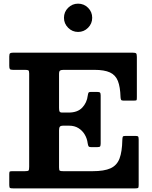

<svg xmlns="http://www.w3.org/2000/svg" viewBox="-20 -1041 839 1061"><path d="M118 -655Q132.5 -655 136.9 -652.1Q141.2 -649.2 141.2 -635V-119.5Q141.2 -102.3 137.6 -98.6Q134 -95 116.7 -95H49.2Q38 -95 34.6 -93.3Q31.2 -91.5 31.2 -80V-18Q31.2 -4 36 -2Q40.7 0 53.7 0H727.3Q740.3 0 743.3 -2.7Q746.3 -5.5 746.3 -18.5V-270Q746.3 -283.3 743.1 -286.6Q740 -290 726.8 -290H674.8Q661.3 -290 658.9 -286Q656.5 -282 656 -267.5Q654.8 -202.8 640.5 -165Q626.3 -127.3 591.1 -111.1Q556 -95 491.3 -95H330.8Q315 -95 310.6 -97.6Q306.3 -100.3 306.3 -116V-321Q306.3 -335.5 311 -341Q315.8 -346.5 327.3 -346.5H361.8Q391.5 -346.5 413.3 -333.1Q435 -319.7 448.1 -297.7Q461.3 -275.7 464.5 -249.5Q466.3 -237.5 469.4 -232.7Q472.5 -228 482.5 -228H517.8Q530.3 -228 533.3 -232Q536.3 -236 536.3 -248.5V-513.5Q536.3 -525.8 532.5 -529.4Q528.8 -533 516.5 -533H480.5Q471.5 -533 469 -528.4Q466.5 -523.8 465 -513Q460.3 -473.5 434.5 -446.3Q408.8 -419 359.5 -419H324.3Q312.3 -419 309.3 -424.5Q306.3 -430 306.3 -444.5V-632.2Q306.3 -647.5 312 -651.2Q317.8 -655 331.8 -655H501.3Q556.8 -655 587.6 -640.7Q618.5 -626.5 631.5 -593.5Q644.5 -560.5 646 -504.5Q646.5 -495 648.9 -490Q651.3 -485 662.3 -485H719.8Q733.5 -485 734.9 -488.2Q736.3 -491.5 736.3 -504.5V-726Q736.3 -741.7 732.3 -745.9Q728.3 -750 712.3 -750H53.7Q40.5 -750 35.9 -746.6Q31.2 -743.3 31.2 -729V-677.5Q31.2 -664.2 34.5 -659.6Q37.7 -655 51.7 -655ZM411.4 -864.5Q443.9 -864.5 466.7 -887.6Q489.5 -910.8 489.5 -942.6Q489.5 -975.2 466.7 -998Q443.9 -1020.8 411.4 -1020.8Q379.5 -1020.8 356.5 -998Q333.5 -975.2 333.5 -942.6Q333.5 -910.8 356.5 -887.6Q379.5 -864.5 411.4 -864.5Z"/></svg>

Font: Besley
Style: Regular
Weight: 400
Designer: Owen Earl
Foundry: indestructible type*
Version: Version 4.000